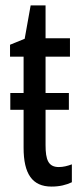

<svg xmlns="http://www.w3.org/2000/svg" viewBox="-20 -678 299 708"><path d="M245 -6V-72C229 -66 213 -62 197 -62C158 -62 148 -89 148 -143V-273H234V-335H148V-469H238V-537H148V-658H93L71 -535L17 -513V-469H67V-335H18V-273H67V-133C67 -37 99 10 170 10C200 10 224 4 245 -6Z"/></svg>

Font: Noto Sans UI Condensed
Style: Regular
Weight: 400
Width: 3
Designer: Monotype Design Team
Foundry: Monotype Imaging Inc.
Version: Version 1.901